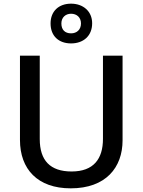

<svg xmlns="http://www.w3.org/2000/svg" viewBox="-20 -1018 778 1048"><path d="M368 -781C434 -781 483 -821 483 -891C483 -957 433 -998 368 -998C301 -998 256 -957 256 -890C256 -821 301 -781 368 -781ZM368 -836C334 -836 315 -856 315 -890C315 -923 338 -943 368 -943C399 -943 422 -923 422 -890C422 -856 399 -836 368 -836ZM649 -252V-714H542V-260C542 -151 491 -82 371 -82C254 -82 197 -142 197 -259V-714H89V-254C89 -95 185 10 366 10C558 10 649 -104 649 -252Z"/></svg>

Font: Noto Sans Gujarati Medium
Style: Regular
Weight: 500
Designer: Jelle Bosma - Monotype Design Team, Universal Thirst
Foundry: Monotype Imaging Inc.
Version: Version 2.106